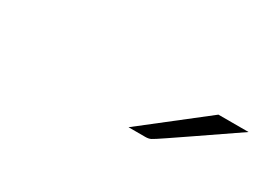

<svg xmlns="http://www.w3.org/2000/svg" viewBox="-22 -835 628 464"><g transform="rotate(30 292.0 -603.5)"><path d="M327 -536 500 -671H584L470 -593Q448 -578 420 -559Q395 -542 389 -539Q383 -536 374 -536Q371 -536 370 -536Z"/></g></svg>

Font: Coval
Style: Light Italic
Weight: 300
Foundry: Context Ltd
Version: Version 001.000